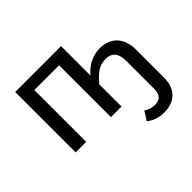

<svg xmlns="http://www.w3.org/2000/svg" viewBox="-165 -749 1184 1184"><g transform="rotate(-45 427.0 -157.0)"><path d="M804 -183V57Q804 133 763.5 173Q723 213 653 213Q588 213 538 175L574 117Q594 129 609.5 134Q625 139 648 139Q712 139 712 65V-175Q712 -229 691 -253Q670 -277 631 -277Q589 -277 557 -255.5Q525 -234 494 -195L492 -203V0H400V-452H184V0H92V-527H492V-270Q521 -306 562 -327.5Q603 -349 652 -349Q721 -349 762.5 -306Q804 -263 804 -183Z"/></g></svg>

Font: FiraGO
Style: Regular
Weight: 400
Designer: bBox Type
Foundry: bBox Type GmbH
Version: Version 1.001;April 20, 2020;FontCreator 12.0.0.2555 64-bit